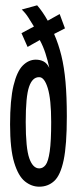

<svg xmlns="http://www.w3.org/2000/svg" viewBox="-20 -692 290 724"><path d="M128 12Q99 12 74 -8Q49 -28 33.5 -79Q18 -130 18 -223Q18 -316 31 -369.5Q44 -423 66 -445Q88 -467 115 -467Q131 -467 144 -460.5Q157 -454 166 -436Q160 -464 151.5 -490.5Q143 -517 130 -541L84 -515L61 -567L108 -592Q97 -610 86.5 -626.5Q76 -643 62 -656L120 -672Q141 -648 160 -614L205 -639L225 -585L184 -564Q201 -525 211.5 -482Q222 -439 227 -383.5Q232 -328 232 -253Q232 -145 220 -88Q208 -31 184.5 -9.5Q161 12 128 12ZM128 -57Q142 -57 152 -70Q162 -83 167.5 -121Q173 -159 173 -232Q173 -318 160 -360Q147 -402 127 -401Q102 -401 89.5 -364.5Q77 -328 77 -232Q77 -133 90.5 -95Q104 -57 128 -57Z"/></svg>

Font: Inconsolata UltraCondensed SemiBold
Style: Regular
Weight: 600
Width: 1
Monospace: yes
Designer: Raph Levien, Cyreal, Brenton Simpson
Foundry: Raph Levien, Cyreal, Google
Version: Version 3.001; ttfautohint (v1.8.2.53-6de2)